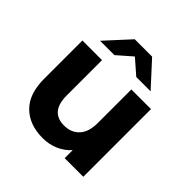

<svg xmlns="http://www.w3.org/2000/svg" viewBox="-196 -911 1079 1079"><g transform="rotate(45 343.5 -371.5)"><path d="M614 -538V0H466V-64Q435 -29 392 -10.5Q349 8 299 8Q193 8 131 -53Q69 -114 69 -234V-538H225V-257Q225 -127 334 -127Q390 -127 424 -163.5Q458 -200 458 -272V-538ZM428 -607 341 -683 254 -607H140L272 -751H410L542 -607Z"/></g></svg>

Font: Montserrat Alternates
Style: Bold
Weight: 700
Designer: Julieta Ulanovsky
Foundry: Julieta Ulanovsky
Version: Version 7.200